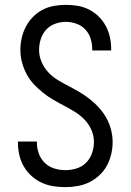

<svg xmlns="http://www.w3.org/2000/svg" viewBox="-20 -763 540 791"><path d="M249 8Q224 8 199 4Q174 0 151.5 -10.5Q129 -21 110 -38Q91 -55 78.5 -76.5Q66 -98 60 -123Q54 -148 54 -173V-180H132V-175Q132 -152 140 -130Q148 -108 164.5 -92Q181 -76 203.5 -69Q226 -62 249 -62Q272 -62 295 -69Q318 -76 334.5 -92.5Q351 -109 359 -132Q367 -155 367 -178Q367 -204 356.5 -228Q346 -252 328 -270.5Q310 -289 288 -302.5Q266 -316 243 -328Q220 -340 198 -353Q176 -366 156 -382Q136 -398 118.5 -417Q101 -436 89 -459Q77 -482 70.5 -507Q64 -532 64 -558Q64 -582 69.5 -606.5Q75 -631 86.5 -653Q98 -675 115.5 -693Q133 -711 155 -722.5Q177 -734 201.5 -738.5Q226 -743 251 -743Q276 -743 300 -739Q324 -735 346 -724Q368 -713 386 -695.5Q404 -678 415.5 -656.5Q427 -635 432.5 -611Q438 -587 438 -562V-555H360V-560Q360 -582 353.5 -603.5Q347 -625 331.5 -641.5Q316 -658 294.5 -665.5Q273 -673 251 -673Q229 -673 207 -665Q185 -657 170 -640.5Q155 -624 148 -602Q141 -580 141 -557Q141 -532 151.5 -507.5Q162 -483 179.5 -464.5Q197 -446 219.5 -432.5Q242 -419 264.5 -407.5Q287 -396 309.5 -382.5Q332 -369 352 -353Q372 -337 389 -318Q406 -299 418.5 -276.5Q431 -254 437.5 -228.5Q444 -203 444 -178Q444 -152 438 -127Q432 -102 420 -80Q408 -58 389 -40.5Q370 -23 347.5 -12Q325 -1 299.5 3.5Q274 8 249 8Z"/></svg>

Font: Iosevka Term
Style: Regular
Weight: 400
Monospace: yes
Designer: Belleve Invis
Foundry: Belleve Invis
Version: Version 30.0.1